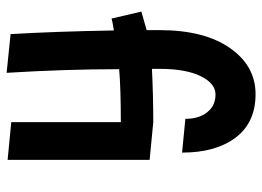

<svg xmlns="http://www.w3.org/2000/svg" viewBox="-126 -649 792 580"><g transform="rotate(90 270.0 -359.0)"><path d="M71 -445Q71 -580 125 -657.5Q179 -735 264.5 -735Q350 -735 395.5 -675Q441 -615 441 -513L339 -523Q339 -564 319 -589Q299 -614 265.5 -614Q232 -614 210 -569Q188 -524 188 -445V-422Q269 -426 349 -426L463 -415V14L349 3V-328Q249 -328 189 -323Q189 -162 200 17L83 5Q75 -133 72 -307Q46 -303 36 -300L15 -390Q21 -392 71 -406Z"/></g></svg>

Font: Boogaloo
Style: Regular
Weight: 400
Designer: John Vargas Beltran
Foundry: John Vargas Beltran
Version: Version 1.002